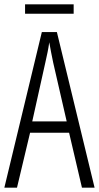

<svg xmlns="http://www.w3.org/2000/svg" viewBox="-20 -861 454 881"><path d="M318 -841H95V-798H318ZM356 0H414L241 -714H172L0 0H58L118 -252H297ZM224 -574 286 -304H128L188 -574C196 -609 202 -637 206 -667C211 -637 217 -609 224 -574Z"/></svg>

Font: Noto Sans Gujarati UI ExtraCondensed Light
Style: Regular
Weight: 300
Width: 2
Designer: Jelle Bosma - Monotype Design Team, Universal Thirst
Foundry: Monotype Imaging Inc.
Version: Version 2.106